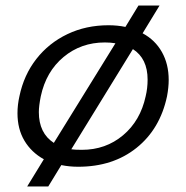

<svg xmlns="http://www.w3.org/2000/svg" viewBox="-20 -586 672 692"><path d="M138 -12Q93 -37 68 -79Q43 -121 43 -178Q43 -208 50 -239Q66 -316 111 -373.5Q156 -431 223 -463Q290 -495 371 -495Q403 -495 432 -489L479 -566H555L494 -466Q539 -442 563.5 -398.5Q588 -355 588 -298Q588 -271 582 -239Q557 -121 472 -53Q387 15 262 15Q230 15 201 9L154 86H78ZM396 -430Q378 -433 358 -433Q272 -433 209 -380.5Q146 -328 127 -239Q120 -204 120 -182Q120 -106 174 -71ZM505 -239Q512 -268 512 -299Q512 -375 459 -409L237 -48Q249 -46 275 -46Q361 -46 423.5 -98.5Q486 -151 505 -239Z"/></svg>

Font: Prompt Light
Style: Italic
Weight: 300
Italic angle: -12°
Designer: Katatrad Team
Foundry: CadsonDemak
Version: Version 1.000